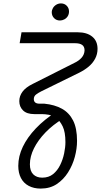

<svg xmlns="http://www.w3.org/2000/svg" viewBox="-20 -889 591 1124"><path d="M218 215Q178 215 148 199Q118 183 102.5 153Q87 123 87 82Q87 26 113.5 -29.5Q140 -85 190 -137.5Q240 -190 309 -234L350 -195Q290 -159 246.5 -114Q203 -69 179 -21Q155 27 155 73Q155 112 174.5 131.5Q194 151 227 151Q265 151 290.5 130.5Q316 110 332 77.5Q348 45 355.5 9Q363 -27 363 -57Q363 -116 347 -149Q331 -182 308 -199Q288 -213 266 -217Q244 -221 225 -221H181Q137 -221 115 -242.5Q93 -264 93 -297Q93 -327 112 -352.5Q131 -378 172 -398L414 -520Q442 -533 458 -551.5Q474 -570 475 -594Q475 -616 461 -626Q447 -636 420 -636H95L106 -700H435Q489 -700 520 -674.5Q551 -649 551 -603Q551 -572 537 -545.5Q523 -519 499 -499Q475 -479 445 -464L221 -354Q205 -346 191.5 -336Q178 -326 178 -309Q178 -282 212 -282H240Q300 -276 342.5 -252.5Q385 -229 408 -183.5Q431 -138 431 -64Q431 -19 418 29.5Q405 78 378.5 120Q352 162 312.5 188.5Q273 215 218 215ZM331 -769Q310 -769 296.5 -783Q283 -797 283 -817Q283 -830 290 -842Q297 -854 309.5 -861.5Q322 -869 337 -869Q357 -869 370.5 -855.5Q384 -842 384 -822Q384 -806 376.5 -794Q369 -782 356.5 -775.5Q344 -769 331 -769Z"/></svg>

Font: MuseoModerno Thin Light
Style: Italic
Weight: 300
Italic angle: -9°
Version: Version 1.003